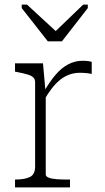

<svg xmlns="http://www.w3.org/2000/svg" viewBox="-20 -811 453 831"><path d="M377 -543V-491Q368 -493 359.5 -494Q351 -495 342.5 -495.5Q334 -496 327 -496Q301 -496 279.5 -488Q258 -480 239.5 -465Q221 -450 204 -428Q187 -406 171 -378L170 -414Q196 -459 221.5 -488.5Q247 -518 276 -533Q305 -548 338 -548Q350 -548 361.5 -546.5Q373 -545 377 -543ZM45 0V-34H48Q87 -34 109.5 -45Q132 -56 132 -90V-454Q132 -469 123.5 -476.5Q115 -484 98 -489Q81 -494 55 -499L45 -501V-537H166L177 -415L178 -416V-56Q178 -47 191 -42Q204 -37 224 -35.5Q244 -34 264 -34H283V0ZM187 -632H248L360 -776V-791H340L204 -660H239L97 -791H74V-776Z"/></svg>

Font: Roboto Serif Thin
Style: Regular
Weight: 250
Designer: Greg Gazdowicz
Foundry: Commercial Type
Version: Version 1.004